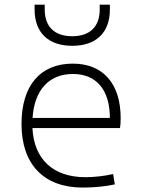

<svg xmlns="http://www.w3.org/2000/svg" viewBox="-20 -803 626 832"><path d="M338.4 9.8C388.7 9.8 440.4 4.4 477.5 -3.9L470.2 -48.8C432.1 -40 386.7 -35.2 350.1 -35.2C210 -35.2 127 -113.3 120.6 -248H500C502 -258.3 502.9 -274.4 502.9 -291C502.9 -440.4 426.8 -527.3 295.4 -527.3C154.3 -527.3 73.2 -432.1 73.2 -265.6C73.2 -90.8 169.9 9.8 338.4 9.8ZM121.1 -292C128.9 -413.1 192.4 -482.4 296.4 -482.4C397.9 -482.4 456.1 -413.1 456.1 -292ZM293 -604.5C396.5 -604.5 456.1 -661.6 456.1 -761.7V-782.7H412.1V-761.7C412.1 -687.5 369.6 -646 293 -646C216.3 -646 173.8 -687.5 173.8 -761.7V-782.7H129.9V-761.7C129.9 -661.6 189.5 -604.5 293 -604.5Z"/></svg>

Font: Cascadia Mono PL ExtraLight
Style: Regular
Weight: 200
Monospace: yes
Designer: Aaron Bell
Foundry: Saja Typeworks
Version: Version 2404.023